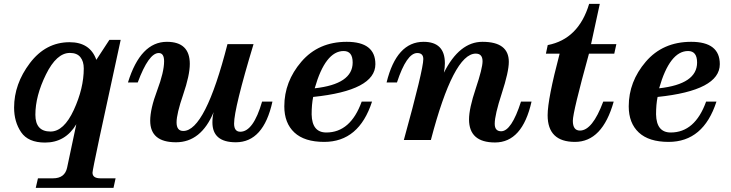

<svg xmlns="http://www.w3.org/2000/svg" viewBox="-20 -713 3723 978"><path d="M558.1 244.1H162.1L173.3 195.3H250Q310.1 195.3 321.8 141.1L368.7 -80.1Q313 13.2 209.5 13.2Q123.5 13.2 87.6 -39.6Q51.8 -92.3 51.8 -165Q51.8 -285.2 132.3 -391.6Q212.9 -498 334.5 -498Q439 -498 470.7 -408.2L537.1 -509.8H594.7Q451.2 145.5 451.2 166.5Q451.2 195.3 491.7 195.3H568.8ZM237.3 -43Q305.2 -43 356 -153.1Q406.7 -263.2 406.7 -364.3Q406.7 -400.4 389.4 -421.9Q372.1 -443.4 335.9 -443.4Q268.1 -443.4 214.1 -333.7Q160.2 -224.1 160.2 -128.4Q160.2 -43 237.3 -43Z M876.5 11.7Q745.1 11.7 745.1 -98.1Q745.1 -158.2 780.5 -252.2Q815.9 -346.2 815.9 -400.9Q815.9 -442.9 788.6 -442.9Q737.3 -442.9 681.6 -293H631.8Q695.8 -500 830.1 -500Q946.8 -500 946.8 -387.7Q946.8 -329.6 913.1 -231.4Q879.4 -133.3 879.4 -89.8Q879.4 -45.9 913.6 -45.9Q1025.4 -45.9 1138.7 -488.3H1271.5Q1172.4 -160.2 1172.4 -83.5Q1172.4 -42 1204.1 -42Q1270.5 -42 1314.9 -195.3H1367.7Q1322.3 11.7 1181.2 11.7Q1062 11.7 1062 -89.4Q1062 -118.7 1068.4 -142.1Q1004.4 11.7 876.5 11.7Z M1631.3 9.8Q1530.8 9.8 1479.5 -38.1Q1428.2 -85.9 1428.2 -171.4Q1428.2 -297.4 1515.1 -398.7Q1602.1 -500 1746.1 -500Q1892.1 -500 1892.1 -386.2Q1892.1 -252 1575.2 -219.2Q1567.4 -181.2 1567.4 -130.4Q1569.3 -38.1 1642.1 -38.1Q1765.6 -38.1 1822.3 -195.3H1875Q1808.6 9.8 1631.3 9.8ZM1583 -263.2Q1776.4 -284.7 1776.4 -394.5Q1776.4 -453.1 1730.5 -453.1Q1637.2 -453.1 1583 -263.2Z M2501.5 12.7Q2369.1 12.7 2369.1 -105Q2369.1 -160.2 2403.6 -262.9Q2438 -365.7 2438 -400.9Q2438 -439.9 2403.3 -439.9Q2290 -439.9 2174.8 0H2037.1Q2136.2 -358.9 2136.2 -412.1Q2136.2 -442.9 2105.5 -442.9Q2051.3 -442.9 2002 -293H1949.2Q2000 -500 2137.7 -500Q2246.1 -500 2246.1 -391.1Q2246.1 -368.2 2241.2 -342.8Q2320.3 -500 2437.5 -500Q2571.8 -500 2571.8 -397.9Q2571.8 -347.2 2535.9 -237.3Q2500 -127.4 2500 -82.5Q2500 -44.4 2532.7 -44.4Q2585.4 -44.4 2633.8 -195.3H2687.5Q2640.6 12.7 2501.5 12.7Z M2908.7 9.8Q2769.5 9.8 2769.5 -126Q2769.5 -208.5 2830.6 -439.5H2760.7L2770 -483.4Q2927.2 -513.7 2981 -693.4H3035.2L2990.7 -488.3H3119.6L3108.9 -439.5H2980Q2897.9 -142.1 2897.9 -97.7Q2897.9 -47.9 2934.1 -47.9Q2997.6 -47.9 3052.7 -195.3H3106Q3048.3 9.8 2908.7 9.8Z M3385.7 9.8Q3285.2 9.8 3233.9 -38.1Q3182.6 -85.9 3182.6 -171.4Q3182.6 -297.4 3269.5 -398.7Q3356.4 -500 3500.5 -500Q3646.5 -500 3646.5 -386.2Q3646.5 -252 3329.6 -219.2Q3321.8 -181.2 3321.8 -130.4Q3323.7 -38.1 3396.5 -38.1Q3520 -38.1 3576.7 -195.3H3629.4Q3563 9.8 3385.7 9.8ZM3337.4 -263.2Q3530.8 -284.7 3530.8 -394.5Q3530.8 -453.1 3484.9 -453.1Q3391.6 -453.1 3337.4 -263.2Z"/></svg>

Font: Munson
Style: Bold Italic
Weight: 700
Italic angle: -12°
Designer: Paul James MIller
Foundry: High-Logic / Made with FontCreator
Version: Version 2.10;May 5, 2019;FontCreator 11.5.0.2430 64-bit